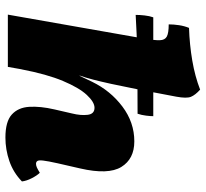

<svg xmlns="http://www.w3.org/2000/svg" viewBox="-45 -705 759 709"><g transform="rotate(90 334.5 -350.5)"><path d="M34 0 123 -506Q129 -542 128.5 -561Q128 -580 115 -587Q102 -594 70 -594Q70 -612 73 -632Q76 -652 83 -669Q145 -671 203.5 -681Q262 -691 311 -710Q331 -692 337.5 -676Q344 -660 337 -622Q321 -536 309.5 -477.5Q298 -419 289.5 -380.5Q281 -342 274 -315Q267 -288 259 -265H260L282 -311Q315 -379 373.5 -423Q432 -467 502 -467Q567 -467 596.5 -419Q626 -371 602 -267L583 -184Q575 -148 573 -131Q571 -114 574.5 -109Q578 -104 585 -104Q591 -104 598 -107Q605 -110 618 -118Q628 -108 638 -88.5Q648 -69 650 -52Q617 -20 574.5 -5.5Q532 9 488 9Q429 9 403 -14.5Q377 -38 374.5 -79Q372 -120 384 -172L399 -237Q407 -269 404 -294.5Q401 -320 378 -320Q357 -320 330.5 -291.5Q304 -263 279 -203.5Q254 -144 236 -50V-51L227 0ZM35 -472Q35 -487 37 -505Q39 -523 44 -537H409Q409 -527 407 -510.5Q405 -494 400 -479Q323 -479 269.5 -478.5Q216 -478 177 -477.5Q138 -477 105 -475.5Q72 -474 35 -472Z"/></g></svg>

Font: Vollkorn Black
Style: Italic
Weight: 900
Italic angle: -11°
Designer: Friedrich Althausen
Foundry: Friedrich Althausen
Version: Version 5.000; ttfautohint (v1.8.3)